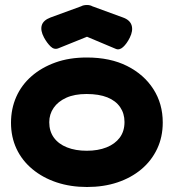

<svg xmlns="http://www.w3.org/2000/svg" viewBox="-20 -731 695 768"><path d="M328 17Q262 17 206.5 -1.5Q151 -20 109.5 -54.5Q68 -89 46 -136Q24 -183 24 -240Q24 -296 45 -343.5Q66 -391 106 -426Q146 -461 201.5 -481Q257 -501 327 -501Q421 -501 488.5 -467Q556 -433 593.5 -374.5Q631 -316 631 -241Q631 -183 608.5 -135.5Q586 -88 545.5 -54Q505 -20 450 -1.5Q395 17 328 17ZM327 -128Q372 -128 406 -141.5Q440 -155 459 -180.5Q478 -206 478 -243Q478 -277 460.5 -302.5Q443 -328 409.5 -341.5Q376 -355 326 -355Q278 -355 245 -340Q212 -325 194.5 -299.5Q177 -274 177 -242Q177 -206 195.5 -180.5Q214 -155 248 -141.5Q282 -128 327 -128ZM328 -711Q335 -711 340.5 -709.5Q346 -708 349 -706L472 -661Q500 -651 506.5 -629.5Q513 -608 499 -580Q487 -556 472 -542.5Q457 -529 442 -536L328 -584L214 -538Q197 -531 182.5 -545Q168 -559 156 -581Q141 -609 147 -629.5Q153 -650 182 -661L305 -706Q308 -708 314 -709.5Q320 -711 328 -711Z"/></svg>

Font: Fredoka SemiExpanded SemiBold
Style: Regular
Weight: 600
Width: 6
Designer: Ben Nathan
Foundry: Milena B. Brandão, Ben Nathan
Version: Version 2.001